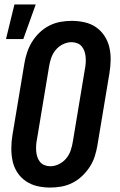

<svg xmlns="http://www.w3.org/2000/svg" viewBox="-20 -837 540 865"><path d="M206 8Q176 8 148 1.5Q120 -5 97 -20.5Q74 -36 58.5 -59.5Q43 -83 37 -110.5Q31 -138 31 -168Q31 -198 36 -228L90 -552Q94 -577 102.5 -602Q111 -627 125 -649.5Q139 -672 159 -691Q179 -710 203 -722Q227 -734 252.5 -738.5Q278 -743 303 -743Q333 -743 361.5 -736.5Q390 -730 412.5 -714.5Q435 -699 450.5 -675.5Q466 -652 472.5 -624.5Q479 -597 478.5 -567Q478 -537 473 -507L419 -183Q415 -158 407 -133Q399 -108 384.5 -85.5Q370 -63 350 -44Q330 -25 306 -13Q282 -1 256.5 3.5Q231 8 206 8ZM207 -88Q226 -88 245.5 -97.5Q265 -107 278.5 -123.5Q292 -140 298.5 -159.5Q305 -179 308 -198L362 -523Q365 -537 366 -551Q367 -565 366 -578.5Q365 -592 361 -604.5Q357 -617 349 -627Q341 -637 328.5 -642Q316 -647 302 -647Q283 -647 263.5 -637.5Q244 -628 230.5 -611.5Q217 -595 210.5 -575.5Q204 -556 201 -537L147 -212Q144 -198 143 -184Q142 -170 143 -156.5Q144 -143 148 -130.5Q152 -118 160 -108Q168 -98 180.5 -93Q193 -88 207 -88ZM7 -661 45 -817H141L85 -661Z"/></svg>

Font: Iosevka Curly Slab
Style: Bold Italic
Weight: 700
Italic angle: -9°
Monospace: yes
Designer: Belleve Invis
Foundry: Belleve Invis
Version: Version 22.1.2; ttfautohint (v1.8.4)